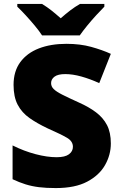

<svg xmlns="http://www.w3.org/2000/svg" viewBox="-20 -947 617 977"><path d="M544 -217Q544 -159 514.5 -107Q485 -55 423.5 -22.5Q362 10 264 10Q215 10 178.5 5.5Q142 1 110 -9Q78 -19 44 -35V-207Q102 -178 161 -162.5Q220 -147 268 -147Q311 -147 331 -162Q351 -177 351 -200Q351 -228 321.5 -245.5Q292 -263 222 -294Q169 -319 130 -346.5Q91 -374 70 -414Q49 -454 49 -515Q49 -584 83 -630.5Q117 -677 177.5 -700.5Q238 -724 318 -724Q388 -724 444 -708.5Q500 -693 544 -673L485 -524Q439 -545 394.5 -557.5Q350 -570 312 -570Q275 -570 257.5 -557Q240 -544 240 -524Q240 -507 253 -494Q266 -481 296.5 -465.5Q327 -450 380 -426Q432 -403 468.5 -375.5Q505 -348 524.5 -310.5Q544 -273 544 -217ZM194 -767Q179 -790 156.5 -817Q134 -844 110.5 -869.5Q87 -895 68 -913V-927H194Q220 -911 241.5 -894Q263 -877 289 -854Q315 -877 338 -894.5Q361 -912 387 -927H511V-913Q494 -896 470.5 -870.5Q447 -845 424.5 -817.5Q402 -790 386 -767Z"/></svg>

Font: Noto Sans Myanmar Black
Style: Regular
Weight: 900
Designer: Monotype Design Team
Foundry: Monotype Imaging Inc.
Version: Version 2.107; ttfautohint (v1.8.4.7-5d5b)